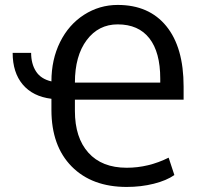

<svg xmlns="http://www.w3.org/2000/svg" viewBox="-20 -740 813 771"><path d="M488.8 10.7Q349.1 10.7 267.8 -71.5Q186.5 -153.8 186.5 -298.8V-343.3Q111.8 -352.5 71.3 -400.6Q30.8 -448.7 30.8 -527.8H105Q105 -483.9 124.5 -453.4Q144 -422.9 186.5 -413.1Q186.5 -501 221.2 -571Q255.9 -641.1 317.6 -680.7Q379.4 -720.2 452.6 -720.2Q578.6 -720.2 647.9 -635Q717.3 -549.8 717.3 -392.6V-339.8H280.8V-294.4Q280.8 -187 335 -126.7Q389.2 -66.4 488.8 -66.4Q576.2 -66.4 657.2 -106.9L680.2 -37.1Q648.9 -15.1 597.7 -2.2Q546.4 10.7 488.8 10.7ZM280.8 -408.2H623.5V-424.3Q623.5 -530.3 579.8 -586.2Q536.1 -642.1 452.6 -642.1Q375.5 -642.1 328.1 -578.9Q280.8 -515.6 280.8 -408.2Z"/></svg>

Font: SteelSelectRoboto
Style: Roboto-Regular
Weight: 400
Designer: Google
Version: Version 2.137; 2017